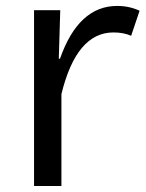

<svg xmlns="http://www.w3.org/2000/svg" viewBox="-20 -599 490 644"><path d="M177.2 -401.9H181.2Q243.2 -579.1 373 -579.1Q413.6 -579.1 448.2 -563L419.9 -479Q394.5 -490.2 360.4 -490.2Q236.3 -490.2 186 -283.2V24.9H94.2V-564.9H182.1Z"/></svg>

Font: BIZ UDPGothic
Style: Regular
Weight: 400
Designer: TypeBank Co., Ltd.
Foundry: Morisawa Inc.
Version: Version 1.051